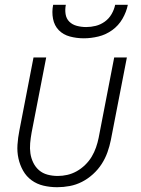

<svg xmlns="http://www.w3.org/2000/svg" viewBox="-20 -770 590 802"><path d="M219 12Q189 12 161.5 5.5Q134 -1 112 -17Q90 -33 76.5 -57Q63 -81 57 -108.5Q51 -136 53 -165.5Q55 -195 61 -225L120 -530H173L112 -216Q108 -194 106 -172Q104 -150 107 -129.5Q110 -109 119 -90.5Q128 -72 143 -59Q158 -46 178.5 -40.5Q199 -35 221 -35Q241 -35 261 -39.5Q281 -44 300 -54.5Q319 -65 335.5 -81Q352 -97 363 -115.5Q374 -134 381 -154Q388 -174 392 -194L457 -530H510L443 -185Q438 -160 429 -134.5Q420 -109 405 -85.5Q390 -62 368.5 -42.5Q347 -23 322.5 -10.5Q298 2 271.5 7Q245 12 219 12ZM330 -610Q300 -610 272 -617.5Q244 -625 225.5 -644Q207 -663 201.5 -691.5Q196 -720 202 -750H255Q251 -730 254 -711Q257 -692 269.5 -679.5Q282 -667 301 -662Q320 -657 340 -657Q360 -657 380 -662Q400 -667 417.5 -679.5Q435 -692 446 -711Q457 -730 461 -750H514Q508 -720 491.5 -691.5Q475 -663 448.5 -644Q422 -625 391 -617.5Q360 -610 330 -610Z"/></svg>

Font: Lode Dark Term
Style: Italic
Weight: 400
Italic angle: -11°
Monospace: yes
Designer: Belleve Invis
Foundry: Belleve Invis
Version: Version 29.2.0